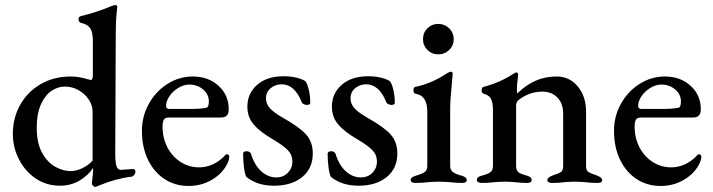

<svg xmlns="http://www.w3.org/2000/svg" viewBox="-20 -724 2833 763"><path d="M345 7Q345 1 347 -15Q350 -35 350 -51V-57Q332 -28 297 -7Q262 14 219 14Q164 14 121.5 -15Q79 -44 55 -91.5Q31 -139 31 -192Q31 -254 59.5 -306Q88 -358 140.5 -389Q193 -420 261 -420Q294 -420 329 -409L342 -406Q345 -406 347 -411.5Q349 -417 349 -427V-560Q349 -597 338 -612.5Q327 -628 302 -633Q298 -634 295 -638Q292 -642 292 -647Q292 -657 301 -660Q361 -674 421 -699Q433 -704 438 -704Q446 -704 446 -696Q446 -693 443 -665.5Q440 -638 440 -584L438 -113Q438 -78 443 -63.5Q448 -49 460 -49L502 -52H507Q513 -52 515.5 -50Q518 -48 518 -42Q518 -35 513 -28.5Q508 -22 503 -22Q442 -15 374 13Q362 19 357 19Q355 19 350 14Q345 9 345 7ZM348 -86V-281Q348 -305 333 -328Q318 -351 292.5 -365.5Q267 -380 237 -380Q211 -380 185.5 -363.5Q160 -347 143 -310Q126 -273 126 -216Q126 -154 148 -115.5Q170 -77 201 -60.5Q232 -44 260 -44Q283 -44 307 -55.5Q331 -67 348 -86Z M544 -204Q544 -262 571.5 -311.5Q599 -361 645.5 -390.5Q692 -420 746 -420Q808 -420 848.5 -383Q889 -346 889 -290Q889 -273 881.5 -265Q874 -257 858 -257H651Q637 -257 631.5 -249Q626 -241 626 -220Q626 -176 645 -139Q664 -102 697.5 -80.5Q731 -59 771 -59Q827 -59 871 -103Q876 -111 882 -111Q891 -111 891 -100Q891 -85 877 -62Q856 -28 816.5 -6.5Q777 15 729 15Q675 15 633 -13Q591 -41 567.5 -90.5Q544 -140 544 -204ZM732 -291Q777 -291 801 -296Q810 -299 810 -321Q810 -349 787 -368.5Q764 -388 732 -388Q711 -388 689 -375Q667 -362 653.5 -342Q640 -322 640 -303Q640 -291 653 -291Z M959 -21Q953 -32 949.5 -59.5Q946 -87 946 -113Q946 -123 961 -123Q966 -123 970.5 -120.5Q975 -118 977 -114Q991 -68 1018 -43.5Q1045 -19 1078 -19Q1106 -19 1124 -37.5Q1142 -56 1142 -82Q1142 -108 1124.5 -126.5Q1107 -145 1065 -170Q1013 -200 988 -229.5Q963 -259 963 -300Q963 -353 1002 -387Q1041 -421 1107 -421Q1136 -421 1159.5 -415Q1183 -409 1194 -401Q1202 -390 1207.5 -365.5Q1213 -341 1213 -315Q1213 -311 1209 -309Q1205 -307 1200 -307Q1193 -307 1186.5 -310.5Q1180 -314 1179 -318Q1151 -389 1099 -389Q1074 -389 1055.5 -373.5Q1037 -358 1037 -333Q1037 -311 1053 -293.5Q1069 -276 1106 -255Q1170 -219 1196.5 -189.5Q1223 -160 1223 -114Q1223 -55 1181 -20.5Q1139 14 1069 14Q1002 14 959 -21Z M1295 -21Q1289 -32 1285.5 -59.5Q1282 -87 1282 -113Q1282 -123 1297 -123Q1302 -123 1306.5 -120.5Q1311 -118 1313 -114Q1327 -68 1354 -43.5Q1381 -19 1414 -19Q1442 -19 1460 -37.5Q1478 -56 1478 -82Q1478 -108 1460.5 -126.5Q1443 -145 1401 -170Q1349 -200 1324 -229.5Q1299 -259 1299 -300Q1299 -353 1338 -387Q1377 -421 1443 -421Q1472 -421 1495.5 -415Q1519 -409 1530 -401Q1538 -390 1543.5 -365.5Q1549 -341 1549 -315Q1549 -311 1545 -309Q1541 -307 1536 -307Q1529 -307 1522.5 -310.5Q1516 -314 1515 -318Q1487 -389 1435 -389Q1410 -389 1391.5 -373.5Q1373 -358 1373 -333Q1373 -311 1389 -293.5Q1405 -276 1442 -255Q1506 -219 1532.5 -189.5Q1559 -160 1559 -114Q1559 -55 1517 -20.5Q1475 14 1405 14Q1338 14 1295 -21Z M1612 -9Q1612 -20 1633 -26Q1658 -33 1668 -40.5Q1678 -48 1678 -64V-280Q1678 -344 1633 -351Q1623 -352 1623 -366Q1623 -378 1632 -379Q1697 -393 1755 -432Q1767 -439 1771 -439Q1779 -439 1779 -431Q1779 -425 1775 -385Q1769 -325 1769 -292V-64Q1769 -49 1779.5 -40.5Q1790 -32 1814 -26Q1835 -20 1835 -9Q1835 3 1817 3Q1791 3 1768 0Q1740 -2 1723 -2Q1706 -2 1680 0Q1659 3 1631 3Q1612 3 1612 -9ZM1661 -568Q1661 -594 1678.5 -611.5Q1696 -629 1721 -629Q1747 -629 1765 -611.5Q1783 -594 1783 -568Q1783 -543 1765 -525.5Q1747 -508 1721 -508Q1696 -508 1678.5 -525.5Q1661 -543 1661 -568Z M1875 -9Q1875 -16 1880.5 -20Q1886 -24 1898 -27Q1918 -32 1928.5 -39.5Q1939 -47 1939 -65V-285Q1939 -314 1932 -329.5Q1925 -345 1904 -351Q1894 -353 1894 -365Q1894 -378 1903 -379Q1967 -396 2019 -430Q2027 -436 2032 -436Q2039 -436 2039 -427L2037 -407Q2036 -400 2035 -389Q2034 -378 2034 -366Q2034 -355 2036 -353Q2071 -387 2109 -403.5Q2147 -420 2193 -420Q2243 -420 2276 -380.5Q2309 -341 2309 -280V-64Q2309 -46 2319 -40Q2329 -34 2351 -27Q2373 -19 2373 -8Q2373 3 2354 3Q2326 3 2306 0Q2280 -2 2264 -2Q2248 -2 2222 0Q2203 3 2174 3Q2167 3 2161 0.5Q2155 -2 2155 -8Q2155 -19 2177 -27Q2199 -34 2208.5 -40Q2218 -46 2218 -64V-271Q2218 -312 2196 -335.5Q2174 -359 2137 -360Q2082 -360 2039 -325Q2031 -317 2031 -304V-64Q2031 -46 2041 -39Q2051 -32 2071 -27Q2093 -21 2093 -9Q2093 3 2074 3Q2047 3 2027 0Q2003 -2 1986 -2Q1970 -2 1944 0Q1923 3 1895 3Q1886 3 1880.5 0Q1875 -3 1875 -9Z M2420 -204Q2420 -262 2447.5 -311.5Q2475 -361 2521.5 -390.5Q2568 -420 2622 -420Q2684 -420 2724.5 -383Q2765 -346 2765 -290Q2765 -273 2757.5 -265Q2750 -257 2734 -257H2527Q2513 -257 2507.5 -249Q2502 -241 2502 -220Q2502 -176 2521 -139Q2540 -102 2573.5 -80.5Q2607 -59 2647 -59Q2703 -59 2747 -103Q2752 -111 2758 -111Q2767 -111 2767 -100Q2767 -85 2753 -62Q2732 -28 2692.5 -6.5Q2653 15 2605 15Q2551 15 2509 -13Q2467 -41 2443.5 -90.5Q2420 -140 2420 -204ZM2608 -291Q2653 -291 2677 -296Q2686 -299 2686 -321Q2686 -349 2663 -368.5Q2640 -388 2608 -388Q2587 -388 2565 -375Q2543 -362 2529.5 -342Q2516 -322 2516 -303Q2516 -291 2529 -291Z"/></svg>

Font: EB Garamond Medium
Style: Regular
Weight: 500
Designer: Georg Duffner and Octavio Pardo
Foundry: Georg Duffner
Version: Version 1.000